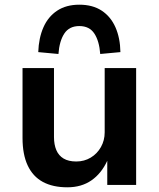

<svg xmlns="http://www.w3.org/2000/svg" viewBox="-20 -788 678 818"><path d="M267 10Q205 10 162.5 -13Q120 -36 98 -83Q76 -130 76 -200V-498H210V-204Q210 -172 220 -148.5Q230 -125 251 -112.5Q272 -100 305 -100Q339 -100 366.5 -116.5Q394 -133 410 -161.5Q426 -190 426 -224V-498H560V0H437V-103Q412 -49 369.5 -19.5Q327 10 267 10ZM229 -558 143 -566Q145 -626 165 -671.5Q185 -717 223.5 -742.5Q262 -768 318 -768Q375 -768 413.5 -742.5Q452 -717 472 -671.5Q492 -626 493 -566L407 -558Q403 -613 382 -645Q361 -677 318 -677Q275 -677 254 -645Q233 -613 229 -558Z"/></svg>

Font: Nunito Sans 8pt
Style: Bold
Weight: 700
Version: Version 3.101;gftools[0.9.27]